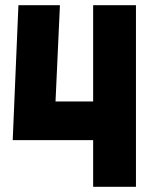

<svg xmlns="http://www.w3.org/2000/svg" viewBox="-20 -720 585 740"><path d="M29 -180 51 -700H211L194 -329H339V-700H504V0H339V-180Z"/></svg>

Font: Tektur SemiCondensed
Style: Bold
Weight: 700
Width: 4
Designer: Adam Jagosz
Foundry: Adam Jagosz
Version: Version 1.005;gftools[0.9.30]